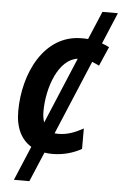

<svg xmlns="http://www.w3.org/2000/svg" viewBox="-57 -727 584 916"><g transform="rotate(5 235.0 -268.5)"><path d="M45 149H119L179 7C190 9 203 10 216 10C272 10 318 -5 356 -26V-124C316 -102 279 -88 239 -88C232 -88 225 -88 219 -89L368 -444C380 -440 391 -434 402 -429L442 -521C430 -527 419 -532 407 -536L470 -686H396L339 -551C329 -552 319 -552 308 -552C129 -552 37 -361 37 -179C37 -98 66 -44 114 -15ZM157 -188C157 -304 207 -442 298 -453L165 -136C160 -151 157 -168 157 -188Z"/></g></svg>

Font: Noto Sans SemiCondensed SemiBold
Style: Italic
Weight: 600
Width: 4
Italic angle: -12°
Designer: Monotype Design Team
Foundry: Monotype Imaging Inc.
Version: Version 2.013